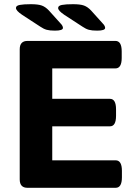

<svg xmlns="http://www.w3.org/2000/svg" viewBox="-20 -895 632 915"><path d="M111 0Q74 0 74 -40V-660Q74 -700 111 -700H530Q560 -700 560 -650V-619Q560 -569 530 -569H229V-424H504Q533 -424 533 -374V-343Q533 -293 504 -293H229V-131H531Q561 -131 561 -81V-50Q561 0 531 0ZM242 -749Q217 -749 202.5 -753Q188 -757 172 -768L86 -824Q56 -844 56 -857Q56 -868 74 -871.5Q92 -875 127 -875Q162 -875 179.5 -868.5Q197 -862 213 -845L267 -785Q275 -777 277.5 -771.5Q280 -766 280 -762Q280 -749 242 -749ZM443 -749Q418 -749 403.5 -753Q389 -757 373 -768L287 -824Q257 -844 257 -857Q257 -868 275 -871.5Q293 -875 328 -875Q363 -875 380.5 -868.5Q398 -862 414 -845L468 -785Q476 -777 478.5 -771.5Q481 -766 481 -762Q481 -749 443 -749Z"/></svg>

Font: Asap Semi Expanded
Style: Bold
Weight: 700
Width: 6
Designer: Pablo Cosgaya
Foundry: Omnibus-Type
Version: Version 3.001; ttfautohint (v1.8.4.7-5d5b)